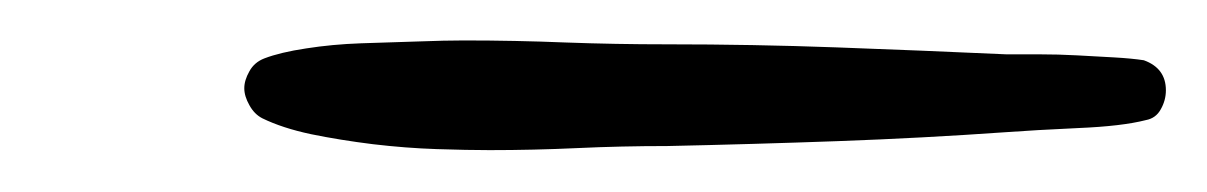

<svg xmlns="http://www.w3.org/2000/svg" viewBox="-20 -427 591 94"><path d="M550.8 -382.8Q550.8 -377.9 548.3 -373.5Q545.9 -369.1 541 -368.2Q529.3 -365.2 507.8 -364.3Q486.3 -363.3 472.7 -362.3Q431.6 -359.4 390.1 -357.9Q348.6 -356.4 306.6 -355.5Q284.2 -355.5 262.7 -354.5Q241.2 -353.5 219.7 -353.5Q209 -353.5 193.8 -354Q178.7 -354.5 162.6 -356.4Q146.5 -358.4 132.3 -361.3Q118.2 -364.3 108.4 -369.1Q104.5 -371.1 102.1 -375.5Q99.6 -379.9 99.6 -383.8Q99.6 -387.7 102.1 -392.1Q104.5 -396.5 109.4 -398.4Q117.2 -401.4 129.9 -403.3Q142.6 -405.3 156.7 -405.8Q170.9 -406.2 184.6 -406.7Q198.2 -407.2 207 -407.2Q232.4 -407.2 256.8 -406.2Q281.2 -405.3 306.6 -405.3Q348.6 -405.3 389.6 -403.8Q430.7 -402.3 472.7 -400.4Q479.5 -400.4 488.8 -400.4Q498 -400.4 507.3 -399.9Q516.6 -399.4 525.4 -398.9Q534.2 -398.4 540 -397.5Q550.8 -393.6 550.8 -382.8Z"/></svg>

Font: Calligraffitti
Style: Regular
Weight: 400
Designer: Dathan Boardman
Foundry: Open Window
Version: Version 1.002